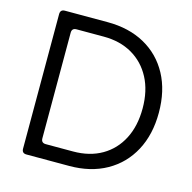

<svg xmlns="http://www.w3.org/2000/svg" viewBox="-108 -853 959 961"><g transform="rotate(15 371.0 -372.5)"><path d="M112 0Q88 0 88 -24V-721Q88 -745 112 -745H333Q444 -745 526 -699.5Q608 -654 653 -570.5Q698 -487 698 -373Q698 -260 653 -176Q608 -92 526 -46Q444 0 333 0ZM168 -99Q168 -75 192 -75H333Q419 -75 482 -111.5Q545 -148 579.5 -215Q614 -282 614 -373Q614 -464 579 -530.5Q544 -597 481 -633.5Q418 -670 333 -670H192Q168 -670 168 -646Z"/></g></svg>

Font: Pitagon Sans Text
Style: Regular
Weight: 400
Designer: Travis Tran
Foundry: Pitagon
Version: Version 1.001; ttfautohint (v1.8.4.7-5d5b);gftools[0.9.26]